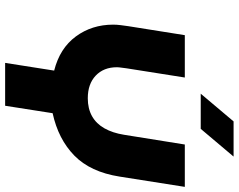

<svg xmlns="http://www.w3.org/2000/svg" viewBox="-111 -819 930 748"><g transform="rotate(90 354.0 -445.0)"><path d="M225 0 255 -191Q168 -213 122 -275.5Q76 -338 76 -421Q76 -435 78 -450.5Q80 -466 82 -480L117 -700H282L246 -472Q245 -462 243.5 -452.5Q242 -443 242 -435Q242 -384 274.5 -353Q307 -322 363 -322Q403 -322 432.5 -338.5Q462 -355 480 -387Q498 -419 505 -463L543 -700H708L668 -446Q650 -332 586 -269.5Q522 -207 421 -185L392 0ZM345 -762 453 -890H590L482 -762Z"/></g></svg>

Font: MuseoModerno
Style: Bold Italic
Weight: 700
Italic angle: -9°
Designer: Pablo Cosgaya, Héctor Gatti, Marcela Romero, and the Authors of The MuseoModerno Project.
Foundry: Omnibus-Type Team
Version: Version 1.003